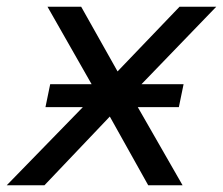

<svg xmlns="http://www.w3.org/2000/svg" viewBox="-54 -550 662 570"><path d="M477 -232H355L488 0H386L272 -204L78 0H-34L192 -232H81L95 -300H218L87 -530H187L295 -338L479 -530H588L366 -300H491Z"/></svg>

Font: Montserrat Alternates Medium
Style: Italic
Weight: 500
Italic angle: -11.3°
Designer: Julieta Ulanovsky
Foundry: Julieta Ulanovsky
Version: Version 7.200